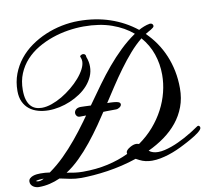

<svg xmlns="http://www.w3.org/2000/svg" viewBox="-107 -1169 1427 1311"><g transform="rotate(-10 606.5 -514.0)"><path d="M999 -945.8Q1008.8 -945.8 1013.9 -940.2Q1019 -934.6 1019 -926.8Q1019 -921.4 1012.7 -915.8Q1006.3 -910.2 996.8 -904.5Q987.3 -898.9 976.8 -893.3Q966.3 -887.7 957.5 -881.8Q996.1 -844.2 1026.6 -799.8Q1057.1 -755.4 1078.6 -704.1Q1100.1 -652.8 1111.6 -595.7Q1123 -538.6 1123 -476.1Q1123 -406.7 1101.3 -348.9Q1079.6 -291 1041.3 -243.7Q1002.9 -196.3 950.9 -158.9Q898.9 -121.6 838.4 -93.3Q851.1 -82.5 867.2 -77.9Q883.3 -73.2 901.9 -73.2Q923.3 -73.2 947.5 -78.9Q971.7 -84.5 996.3 -93.3Q1021 -102.1 1045.4 -113.5Q1069.8 -125 1091.8 -136.7Q1118.2 -150.9 1143.6 -166.7Q1168.9 -182.6 1195.3 -200.7Q1197.3 -202.1 1200.7 -202.1Q1205.6 -202.1 1209.5 -197.8Q1213.4 -193.4 1213.4 -186.5Q1213.4 -180.2 1206.5 -172.1Q1199.7 -164.1 1188.5 -155.3Q1177.2 -146.5 1163.1 -137.5Q1148.9 -128.4 1134 -119.9Q1119.1 -111.3 1105 -103.8Q1090.8 -96.2 1080.1 -90.8Q1055.2 -77.6 1026.9 -65.2Q998.5 -52.7 969 -43.2Q939.5 -33.7 909.4 -27.8Q879.4 -22 851.1 -22Q827.6 -22 805.9 -26.9Q784.2 -31.7 764.6 -42L741.2 -54.2Q690.9 -37.1 639.2 -24.9Q587.4 -12.7 536.9 -5.1Q486.3 2.4 438.7 6.1Q391.1 9.8 349.1 9.8Q314 9.8 278.3 2.9Q242.7 -3.9 206.1 -12.2Q170.9 3.4 134.3 12.2Q97.7 21 58.1 21Q48.3 21 38.1 18.1Q27.8 15.1 19.3 9.3Q10.7 3.4 5.4 -5.4Q0 -14.2 0 -25.9Q0 -39.6 9 -48.1Q18.1 -56.6 31 -61.3Q43.9 -65.9 58.3 -67.4Q72.8 -68.8 84 -68.8Q100.1 -68.8 116.2 -67.6Q132.3 -66.4 147.9 -64Q203.1 -103 251.7 -151.1Q300.3 -199.2 344.7 -252.9Q389.2 -306.6 430.9 -364.3Q472.7 -421.9 513.9 -480.5Q555.2 -539.1 597.2 -596.9Q639.2 -654.8 684.1 -708.3Q729 -761.7 778.6 -809.6Q828.1 -857.4 884.3 -896Q826.2 -946.3 742.2 -976.1Q658.2 -1005.9 547.9 -1005.9Q495.6 -1005.9 439.5 -997.1Q383.3 -988.3 329.6 -969.7Q275.9 -951.2 227.5 -922.6Q179.2 -894 142.8 -854.5Q106.4 -814.9 85.2 -763.9Q64 -712.9 64 -649.9Q64 -610.8 72 -584Q80.1 -557.1 94.5 -540.3Q108.9 -523.4 128.7 -515.9Q148.4 -508.3 171.9 -508.3Q204.1 -508.3 240.7 -521Q277.3 -533.7 313.5 -554.9Q349.6 -576.2 383.1 -603.8Q416.5 -631.3 442.1 -660.9Q467.8 -690.4 482.9 -719.7Q498 -749 498 -773.9Q498 -788.1 491.2 -803.2Q489.7 -805.2 489.7 -807.6Q489.7 -810.5 492.2 -813Q494.6 -815.4 497.8 -817.1Q501 -818.8 504.6 -819.8Q508.3 -820.8 511.2 -820.8Q518.6 -820.8 524.4 -815.7Q530.3 -810.5 530.3 -800.8V-797.9Q543.9 -764.2 543.9 -729Q543.9 -693.4 529.8 -661.1Q515.6 -628.9 491.5 -601.6Q467.3 -574.2 434.8 -552.5Q402.3 -530.8 366 -515.4Q329.6 -500 290.8 -491.7Q252 -483.4 214.8 -483.4Q176.8 -483.4 142.6 -492.9Q108.4 -502.4 82.8 -522.5Q57.1 -542.5 42 -574.2Q26.9 -606 26.9 -649.9Q26.9 -713.4 47.4 -767.6Q67.9 -821.8 103.3 -866.2Q138.7 -910.6 186.5 -944.6Q234.4 -978.5 289.1 -1001.7Q343.8 -1024.9 402.8 -1036.9Q461.9 -1048.8 520 -1048.8Q636.7 -1048.8 736.8 -1015.1Q836.9 -981.4 918 -917Q936 -926.8 955.1 -934.3Q974.1 -941.9 996.1 -945.8ZM720.7 -141.1Q743.7 -153.8 762.2 -153.8Q770 -153.8 781.7 -149.9Q840.3 -190.9 884.8 -242.2Q929.2 -293.5 959.2 -350.6Q989.3 -407.7 1004.4 -468.3Q1019.5 -528.8 1019.5 -588.4Q1019.5 -664.6 995.8 -732.9Q972.2 -801.3 923.3 -857.4Q880.4 -822.8 839.8 -776.4Q799.3 -730 759.8 -676Q720.2 -622.1 681.6 -563Q643.1 -503.9 604 -444.1Q564.9 -384.3 524.7 -326.2Q484.4 -268.1 442.1 -215.6Q399.9 -163.1 354.7 -118.7Q309.6 -74.2 260.7 -42.5Q288.6 -37.1 316.2 -33.4Q343.8 -29.8 372.1 -29.8Q465.8 -29.8 544.2 -47.4Q622.6 -64.9 690.4 -97.2Q689 -100.6 689 -105.5Q689 -113.8 696.3 -122.6Q703.6 -131.3 720.7 -141.1ZM64 -18.1Q81.1 -18.1 99.6 -29.8H92.3Q79.6 -29.8 67.1 -28.3Q54.7 -26.9 43.9 -22.9Q48.8 -20 53.7 -19Q58.6 -18.1 64 -18.1ZM417 -403.8Q403.3 -403.8 395.8 -412.6Q388.2 -421.4 388.2 -432.6Q388.2 -439 390.9 -445.3Q393.6 -451.7 398.9 -456.8Q404.3 -461.9 412.8 -465.1Q421.4 -468.3 433.1 -468.3Q442.4 -468.3 461.9 -467.5Q481.4 -466.8 503.2 -465.8Q524.9 -464.8 544.2 -464.1Q563.5 -463.4 572.3 -463.4Q612.3 -463.4 638.2 -462.4Q664.1 -461.4 679.2 -458.7Q694.3 -456.1 700.4 -451.2Q706.5 -446.3 706.5 -438.5Q706.5 -433.1 703.1 -428Q699.7 -422.9 694.3 -418.9Q689 -415 682.1 -412.4Q675.3 -409.7 668.5 -409.7Q599.1 -409.7 537.6 -406.7Q476.1 -403.8 417 -403.8Z"/></g></svg>

Font: Meddon
Style: Regular
Weight: 400
Designer: Vernon Adams
Foundry: Vernon Adams
Version: Version 1.000